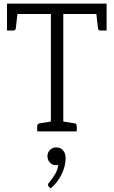

<svg xmlns="http://www.w3.org/2000/svg" viewBox="-20 -731 633 1068"><path d="M573 -711V-561H541Q526 -561 525 -574L516 -653H332V-55L394 -45Q407 -44 407 -29V0H187V-29Q187 -43 201 -45L263 -55V-653H77L68 -574Q67 -561 52 -561H19V-711ZM251 307Q247 303 247 297Q247 291 252 286Q273 261 287 237Q301 213 304 185Q299 188 292 188Q271 188 257.5 173.5Q244 159 244 137Q244 117 258 103Q272 89 293 89Q317 89 331 105.5Q345 122 345 149Q345 193 322.5 239Q300 285 262 317Z"/></svg>

Font: Aleo Light
Style: Regular
Weight: 300
Designer: Alessio Laiso
Foundry: Alessio Laiso
Version: Version 2.000